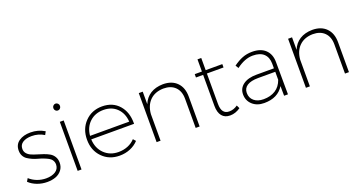

<svg xmlns="http://www.w3.org/2000/svg" viewBox="-41 -1312 3592 1917"><g transform="rotate(-20 1755.0 -353.0)"><path d="M27.8 -70.8 46.9 -103Q80.6 -71.8 126.2 -54.4Q171.9 -37.1 221.2 -37.1Q279.8 -37.1 318.8 -61Q357.9 -85 359.9 -131.8Q360.4 -158.2 347.9 -178Q335.4 -197.8 314.2 -209.2Q293 -220.7 265.6 -231.2Q238.3 -241.7 209.5 -249.3Q180.7 -256.8 153.3 -269Q126 -281.2 104.2 -295.7Q82.5 -310.1 69.3 -334.5Q56.2 -358.9 56.2 -391.1Q56.2 -455.6 104.5 -488.8Q152.8 -522 227.1 -522Q308.6 -522 376 -481L357.9 -446.8Q299.3 -483.9 226.1 -483.9Q168 -483.9 132.1 -461.2Q96.2 -438.5 96.2 -394Q96.2 -365.7 113 -345.7Q129.9 -325.7 156.5 -314.2Q183.1 -302.7 215.6 -293.2Q248 -283.7 280.5 -272.5Q313 -261.2 339.6 -246.1Q366.2 -231 383.1 -203.6Q399.9 -176.3 399.9 -139.2Q399.9 -92.8 373.8 -60.1Q347.7 -27.3 308.1 -13.2Q268.6 1 219.2 1Q164.1 1 113.8 -17.8Q63.5 -36.6 27.8 -70.8Z M526.4 -670.9Q526.4 -686 536.9 -696.5Q547.4 -707 561.5 -707Q575.7 -707 586.2 -696.5Q596.7 -686 596.7 -670.9Q596.7 -655.3 586.4 -644.5Q576.2 -633.8 561.5 -633.8Q546.9 -633.8 536.6 -644.5Q526.4 -655.3 526.4 -670.9ZM540.5 0V-521H581.5V0Z M988.3 -522Q1101.6 -521.5 1167 -446.3Q1230.5 -373.5 1230.5 -257.8Q1230.5 -253.4 1230.5 -249H775.4Q779.8 -154.3 839.6 -95.7Q899.4 -37.1 990.7 -37.1Q1043.9 -37.1 1089.4 -55.7Q1134.8 -74.2 1166.5 -108.9L1190.4 -82Q1153.8 -42.5 1101.8 -20.8Q1049.8 1 988.3 1Q877.9 1 806.2 -72.3Q734.4 -145.5 734.4 -259.8Q734.4 -374 806.2 -448Q877.9 -522 988.3 -522ZM776.4 -286.1H1192.4Q1186.5 -375.5 1131.6 -429.7Q1076.7 -483.9 988.3 -483.9Q900.4 -483.9 842 -429.4Q783.7 -375 776.4 -286.1Z M1379.4 0V-521H1421.4V-388.2Q1447.8 -452.6 1502 -486.6Q1556.2 -520.5 1634.3 -522Q1729.5 -522 1783 -467.5Q1836.4 -413.1 1836.4 -317.9V0H1794.4V-310.1Q1794.4 -390.1 1749.5 -435.1Q1704.6 -480 1624.5 -480Q1534.7 -478 1481.4 -425.3Q1428.2 -372.6 1421.4 -282.2V0Z M1969.2 -472.2V-507.8H2045.4V-637.2H2085.4V-507.8H2262.2V-472.2H2085.4V-148.9Q2085.4 -93.8 2106.4 -66.4Q2127 -40 2165.5 -40Q2167 -40 2168.5 -40Q2214.4 -40 2256.3 -69.8L2272.5 -36.1Q2218.8 1 2163.6 1Q2162.1 1 2160.6 1Q2106 1 2076.2 -35.2Q2045.4 -72.3 2045.4 -144V-472.2Z M2353 -151.9Q2353 -216.8 2404.8 -254.4Q2456.5 -292 2546.9 -292H2731.9V-342.8Q2731 -410.2 2691.7 -447Q2652.3 -483.9 2575.7 -483.9Q2490.2 -483.9 2400.9 -416L2380.9 -448.2Q2431.2 -484.9 2478.5 -503.4Q2525.9 -522 2582 -522Q2672.9 -522 2722.4 -475.1Q2772 -428.2 2772.9 -346.2L2774.9 0H2733.9L2732.9 -103Q2669.4 1 2524.9 1Q2448.2 1 2400.6 -42.2Q2353 -85.4 2353 -151.9ZM2393.1 -152.8Q2393.1 -100.6 2430.4 -68.8Q2467.8 -37.1 2530.8 -37.1Q2605.5 -37.1 2657.5 -70.1Q2709.5 -103 2732.9 -169.9V-254.9H2550.8Q2474.1 -254.9 2433.6 -228.8Q2393.1 -202.6 2393.1 -152.8Z M2965.8 0V-521H3007.8V-388.2Q3034.2 -452.6 3088.4 -486.6Q3142.6 -520.5 3220.7 -522Q3315.9 -522 3369.4 -467.5Q3422.9 -413.1 3422.9 -317.9V0H3380.9V-310.1Q3380.9 -390.1 3335.9 -435.1Q3291 -480 3210.9 -480Q3121.1 -478 3067.9 -425.3Q3014.6 -372.6 3007.8 -282.2V0Z"/></g></svg>

Font: Montserrat Ultra Light
Style: Regular
Weight: 200
Designer: Julieta Ulanovsky
Foundry: Julieta Ulanovsky
Version: Version 3.001;PS 003.001;hotconv 1.0.70;makeotf.lib2.5.58329